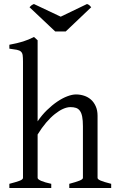

<svg xmlns="http://www.w3.org/2000/svg" viewBox="-20 -942 592 962"><path d="M327.1 0V-21Q362.3 -30.3 378.9 -37.1Q395.5 -43.9 395.5 -50.8V-309.1Q395.5 -338.9 391.8 -357.4Q388.2 -376 380.4 -386.7Q372.6 -397.5 360.8 -401.4Q349.1 -405.3 333 -405.3Q315.9 -405.3 296.1 -396.5Q276.4 -387.7 254.9 -370.6Q233.4 -353.5 211.4 -327.9Q189.5 -302.2 168.5 -268.1V-50.8Q168.5 -43.5 186.8 -35.6Q205.1 -27.8 236.8 -21V0H26.9V-21Q59.1 -29.3 77.1 -35.9Q95.2 -42.5 95.2 -50.8V-633.8Q95.2 -654.3 93.5 -665.8Q91.8 -677.2 84.7 -683.6Q77.6 -689.9 64 -692.6Q50.3 -695.3 26.9 -698.2V-717.8Q47.4 -721.7 64.2 -725.6Q81.1 -729.5 95.5 -734.1Q109.9 -738.8 123 -744.1Q136.2 -749.5 150.4 -756.8L168.5 -740.2V-334Q189.5 -365.2 215.1 -390.1Q240.7 -415 266.6 -432.6Q292.5 -450.2 317.1 -459.5Q341.8 -468.8 360.8 -468.8Q381.8 -468.8 401.4 -462.4Q420.9 -456.1 435.8 -442.9Q450.7 -429.7 459.7 -409.4Q468.8 -389.2 468.8 -361.8V-50.8Q468.8 -43.9 483.6 -37.4Q498.5 -30.8 537.1 -21V0ZM309.1 -784.2H256.8L127.9 -905.8Q131.3 -909.2 133.8 -911.6Q136.2 -914.1 138.4 -915.8Q140.6 -917.5 143.3 -918.7Q146 -919.9 149.9 -921.9L284.2 -858.4L416 -921.9Q424.3 -918.9 427.7 -915.8Q431.2 -912.6 437 -905.8Z"/></svg>

Font: Akkhara
Style: Regular
Weight: 400
Designer: J. Victor Gaultney
Version: Version 1.00 June 13, 2006, initial release